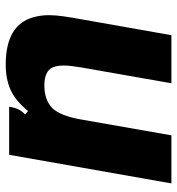

<svg xmlns="http://www.w3.org/2000/svg" viewBox="6 -625 619 671"><g transform="rotate(-90 315.5 -289.5)"><path d="M10 0 110 -567H278L277 -561Q274 -545 268.5 -534Q263 -523 251 -511L263 -501Q299 -545 337 -562Q375 -579 425 -579Q565 -579 591 -481Q598 -456 598 -428Q598 -406 594 -377.5Q590 -349 584 -317L528 0H360L416 -319Q422 -355 422 -377Q422 -407 411 -423Q394 -444 352 -444Q301 -444 272 -415Q246 -386 234 -319L178 0Z"/></g></svg>

Font: Open Sauce Sans Black Italic
Style: Regular
Weight: 900
Italic angle: -10°
Designer: Alfredo Marco Pradil
Foundry: Creative Sauce Fz LLC
Version: Version 1.477